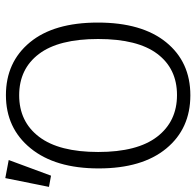

<svg xmlns="http://www.w3.org/2000/svg" viewBox="-32 -712 749 736"><g transform="rotate(-90 343.0 -343.5)"><path d="M504.6 -569.3Q447.3 -645 346.2 -645Q245.1 -645 187 -568.6Q128.9 -492.2 128.9 -342Q128.9 -191.9 187.5 -116Q246.1 -40 347.2 -40Q448.2 -40 505.1 -115.5Q562 -190.9 562 -342.3Q562 -493.7 504.6 -569.3ZM143.1 -601.3Q220.2 -695.8 346.7 -695.8Q473.1 -695.8 549.1 -604Q625 -512.2 625 -343.5Q625 -174.8 549.6 -81.8Q474.1 11.2 346.2 11.2Q218.3 11.2 142.1 -81.3Q65.9 -173.8 65.9 -340.3Q65.9 -506.8 143.1 -601.3ZM98.1 -685.1 38.1 -522.9 -4.9 -530.8 28.8 -698.2Z"/></g></svg>

Font: FiraSans-Light
Style: Regular
Weight: 300
Designer: Carrois Corporate & Edenspiekermann AG
Foundry: Carrois Corporate GbR & Edenspiekermann AG
Version: Version 3.106;PS 003.106;hotconv 1.0.70;makeotf.lib2.5.58329